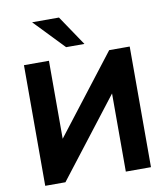

<svg xmlns="http://www.w3.org/2000/svg" viewBox="-99 -1023 965 1105"><g transform="rotate(-10 383.5 -470.0)"><path d="M75 0V-705H221V-226H203L573 -705H693V0H546V-480H564L193 0ZM332 -765 164 -940H321L439 -765Z"/></g></svg>

Font: Nunito Sans 11pt ExtraBold
Style: Regular
Weight: 800
Version: Version 3.101;gftools[0.9.27]